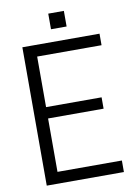

<svg xmlns="http://www.w3.org/2000/svg" viewBox="-101 -1003 750 1066"><g transform="rotate(-10 274.5 -469.5)"><path d="M336 -851ZM336 -851H248V-939H336ZM509 0H74V-780H509V-715H146V-430H459V-366H146V-65H509Z"/></g></svg>

Font: Tanohe Sans
Style: Regular
Weight: 400
Designer: Village Type and Design LLC & Cristiano Sobral
Foundry: Cooper Hewitt Smithsonian Design Museum
Version: Version 1.00;September 29, 2021;FontCreator 13.0.0.2655 64-b